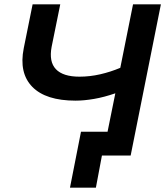

<svg xmlns="http://www.w3.org/2000/svg" viewBox="-20 -720 776 889"><path d="M330 -254Q192 -254 129.5 -318Q67 -382 90 -497L131 -700H259L219 -503Q206 -434 239 -399.5Q272 -365 348 -365Q396 -365 444 -376Q492 -387 537 -406L596 -700H725L607 -110L585 0H452L424 149H304L355 -110H478L514 -288Q462 -270 415.5 -262Q369 -254 330 -254Z"/></svg>

Font: Montserrat SemiBold
Style: Italic
Weight: 600
Italic angle: -11.3°
Designer: Julieta Ulanovsky
Foundry: Julieta Ulanovsky
Version: Version 9.000; ttfautohint (v1.8.4.7-5d5b)